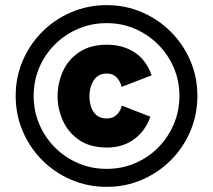

<svg xmlns="http://www.w3.org/2000/svg" viewBox="-20 -722 829 747"><path d="M395 5Q322 5 257.5 -22.5Q193 -50 144.5 -98.5Q96 -147 68.5 -211.5Q41 -276 41 -349Q41 -422 68.5 -486Q96 -550 144.5 -598.5Q193 -647 257.5 -674.5Q322 -702 395 -702Q468 -702 532 -674.5Q596 -647 644.5 -598.5Q693 -550 720.5 -486Q748 -422 748 -349Q748 -276 720.5 -211.5Q693 -147 644.5 -98.5Q596 -50 532 -22.5Q468 5 395 5ZM397 -148Q330 -148 287.5 -177.5Q245 -207 224.5 -253Q204 -299 204 -347Q204 -398 224.5 -444Q245 -490 288 -519Q331 -548 396 -548Q457 -548 502.5 -519Q548 -490 570 -429L453 -384Q449 -404 434.5 -420Q420 -436 396 -436Q371 -436 356 -422.5Q341 -409 334.5 -388.5Q328 -368 328 -347Q328 -326 334.5 -306Q341 -286 356 -273.5Q371 -261 396 -261Q419 -261 434 -275.5Q449 -290 454 -311L565 -268Q546 -213 502 -180.5Q458 -148 397 -148ZM395 -65Q454 -65 505.5 -87Q557 -109 595.5 -148Q634 -187 656 -238.5Q678 -290 678 -349Q678 -408 656 -459Q634 -510 595 -549Q556 -588 505 -610Q454 -632 395 -632Q336 -632 284.5 -610Q233 -588 194 -549.5Q155 -511 133 -459.5Q111 -408 111 -349Q111 -290 133 -238.5Q155 -187 194 -148Q233 -109 284.5 -87Q336 -65 395 -65Z"/></svg>

Font: Hanken Grotesk Black
Style: Italic
Weight: 900
Italic angle: -8°
Designer: Alfredo Marco Pradil
Foundry: Hanken Design Co.
Version: Version 3.013